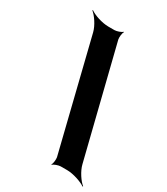

<svg xmlns="http://www.w3.org/2000/svg" viewBox="-206 -836 890 1023"><g transform="rotate(30 239.0 -325.0)"><path d="M114 -644 280 29C282 41 280 68 273 76L276 78C282 70 309 61 322 61H361C400 61 454 80 476 96L478 93C456 76 425 31 416 -7L249 -679C247 -691 249 -718 256 -726L253 -728C247 -720 220 -711 207 -711H169C129 -711 77 -729 54 -746L52 -743C74 -726 105 -681 114 -644Z"/></g></svg>

Font: Asimov
Style: EdgeIt
Weight: 500
Designer: Google
Version: Version 2.000980: 2014